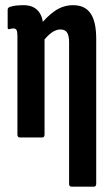

<svg xmlns="http://www.w3.org/2000/svg" viewBox="-20 -517 419 722"><path d="M249.2 185Q239.8 185 239.8 174.1V-357.4Q239.8 -383 232.2 -394.6Q224.5 -406.2 207.2 -406.2Q191 -406.2 174.9 -394.8Q158.7 -383.4 142.1 -361.9L128.5 -419Q154.8 -454.2 186.2 -475.8Q217.7 -497.5 254.9 -497.5Q299.1 -497.5 320.4 -466.9Q341.8 -436.3 341.8 -370.8V174.1Q341.8 185 332.5 185ZM55.5 0Q45.5 0 45.5 -10.9V-382.1Q45.5 -397.5 42.3 -403.7Q39.1 -410 30.7 -410Q26.4 -410 22.4 -409.2Q18.4 -408.4 14.8 -407.4Q8.8 -406 8.8 -413.4V-479.6Q8.8 -488.3 17.7 -491.3Q29.8 -495.1 42.8 -496.3Q55.9 -497.5 68.7 -497.5Q105.2 -497.5 124.1 -475.2Q143 -452.9 143 -410.5V-398.9L147.5 -382.7V-10.9Q147.5 0 138.2 0Z"/></svg>

Font: Sofia Sans Extra Condensed
Style: Regular
Weight: 400
Designer: Botio Nikoltchev, Ani Petrova
Foundry: lettersoup
Version: Version 4.101